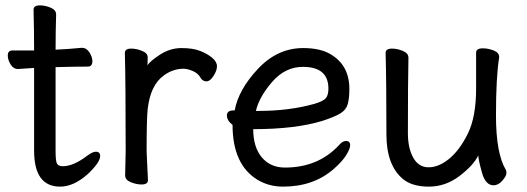

<svg xmlns="http://www.w3.org/2000/svg" viewBox="-20 -671 1963 715"><path d="M204 24Q107 24 107 -110V-418L47 -414Q30 -414 19.5 -431Q9 -448 9 -464Q9 -483 26 -483H107Q107 -556 105 -635Q105 -651 129 -651Q148 -651 168.5 -642.5Q189 -634 189 -617Q187 -552 187 -486Q233 -488 285 -493Q302 -493 313 -476Q324 -459 324 -443Q324 -423 307 -423Q259 -423 187 -421V-108Q187 -70 192.5 -61Q198 -52 214 -52Q254 -52 306 -92Q325 -106 337 -106Q353 -106 353 -90Q353 -66 306 -22Q254 24 204 24Z M507 16Q488 16 467 7.5Q446 -1 446 -18L448 -106Q448 -367 445 -474Q445 -490 469 -490Q488 -490 509 -481.5Q530 -473 530 -458Q530 -436 529 -428Q540 -444 575 -467Q613 -492 656 -492Q698 -492 725 -481.5Q752 -471 770 -456Q788 -441 788 -424Q788 -408 775 -388Q762 -368 749 -368Q735 -368 727 -381Q718 -398 698 -406.5Q678 -415 664 -415Q624 -415 590 -390Q540 -354 530 -265Q526 -230 526 -106L531 0Q531 16 507 16Z M945 -258Q1056 -258 1150 -284Q1184 -294 1193.5 -305.5Q1203 -317 1203 -341Q1203 -422 1108 -422Q1042 -422 993.5 -366Q945 -310 933 -258ZM1034 24Q981 24 938 -2Q846 -59 846 -206Q825 -222 825 -241Q825 -260 850 -260H854Q868 -337 940.5 -414.5Q1013 -492 1109 -492Q1173 -492 1211 -469Q1281 -428 1281 -340Q1281 -305 1275 -283.5Q1269 -262 1248 -249Q1227 -236 1181 -221Q1080 -190 923 -190Q923 -123 955 -85Q987 -47 1041 -47Q1164 -47 1241 -129Q1255 -146 1268 -146Q1284 -146 1284 -130Q1284 -117 1269 -93Q1254 -69 1223 -42Q1148 24 1034 24Z M1481 -4Q1419 -55 1419 -171Q1419 -368 1416 -474Q1416 -490 1440 -490Q1459 -490 1480 -481.5Q1501 -473 1501 -456Q1499 -368 1499 -175Q1499 -119 1519 -83.5Q1539 -48 1576 -48Q1614 -48 1653 -80Q1692 -112 1722.5 -174Q1753 -236 1753 -342V-475Q1753 -491 1778 -491Q1798 -491 1818.5 -483Q1839 -475 1839 -458Q1827 -385 1827 -241Q1827 -99 1864 -38Q1866 -34 1866 -26Q1866 -16 1851 1.5Q1836 19 1818 19Q1788 19 1775 -27.5Q1762 -74 1761 -92Q1743 -55 1691 -15.5Q1639 24 1577 24Q1515 24 1481 -4Z"/></svg>

Font: linja waso lili
Style: Bold
Weight: 400
Designer: Fontworks Inc.
Version: Version 1.000;August 6, 2022;FontCreator 14.0.0.2814 64-bit